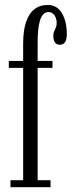

<svg xmlns="http://www.w3.org/2000/svg" viewBox="-20 -776 297 796"><path d="M23.5 0V-29H76V-494.5H16.5V-523.5H76V-596Q76 -648.5 87.8 -684Q99.5 -719.5 122.5 -737.5Q145.5 -755.5 178 -755.5Q216.5 -755.5 236.8 -721.2Q257 -687 257 -634Q257 -613.5 250 -602Q243 -590.5 228.5 -590.5Q213.5 -590.5 207.2 -601Q201 -611.5 201 -626.5Q201 -638.5 204.5 -646.2Q208 -654 211.5 -661.8Q215 -669.5 215 -680Q215 -699.5 205.8 -712.8Q196.5 -726 181.5 -726Q168.5 -726 159.8 -717Q151 -708 145.8 -691.2Q140.5 -674.5 138.2 -650.5Q136 -626.5 136 -596V-523.5H197.5V-494.5H136V-29H189.5V0Z"/></svg>

Font: Imbue 24pt Light
Style: Regular
Weight: 300
Designer: Tyler Finck
Foundry: Etcetera Type Company
Version: Version 1.102